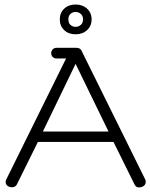

<svg xmlns="http://www.w3.org/2000/svg" viewBox="-20 -820 666 851"><path d="M170 -237H461L315 -537ZM319 -608Q335 -608 341 -596L624 -24Q626 -20 626 -15Q626 2 610 8Q585 17 576 -3L483 -191H148L55 -3Q49 10 32 10Q27 10 21 8Q5 2 5 -14Q5 -18 7 -23L273 -561H230Q220 -561 213.5 -567.5Q207 -574 207 -584Q207 -594 213.5 -601Q220 -608 230 -608ZM264.5 -686.5Q245 -705 245 -734Q245 -763 264.5 -781.5Q284 -800 315 -800Q346 -800 366 -781.5Q386 -763 386 -734Q386 -705 366 -686.5Q346 -668 315 -668Q284 -668 264.5 -686.5ZM292.5 -758.5Q283 -750 283 -734Q283 -718 292.5 -709.5Q302 -701 315 -701Q328 -701 338 -709.5Q348 -718 348 -734Q348 -750 338 -758.5Q328 -767 315 -767Q302 -767 292.5 -758.5Z"/></svg>

Font: Flamenco
Style: Regular
Weight: 400
Designer: Luciano Vergara
Foundry: Luciano Vergara
Version: Version 1.003